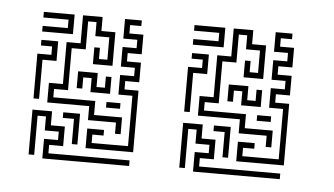

<svg xmlns="http://www.w3.org/2000/svg" viewBox="-34 -595 714 410"><g transform="rotate(5 323.0 -390.0)"><path d="M368 -504V-516H422V-534H368V-546H434V-504ZM542 -300V-324H482V-354H392V-396H422V-486H452V-546H494V-516H524V-444H482V-480H494V-456H512V-504H482V-534H464V-474H434V-384H404V-366H494V-336H554V-300ZM482 -264V-306H518V-294H494V-276H572V-384H542V-426H572V-444H542V-486H572V-504H542V-546H578V-534H554V-516H584V-474H554V-456H584V-414H554V-396H584V-264ZM362 -360V-456H392V-474H368V-486H404V-444H374V-360ZM482 -384V-414H464V-390H452V-426H494V-396H512V-420H524V-384ZM518 -354V-366H548V-354ZM392 -234V-276H422V-294H392V-324H374V-240H362V-336H404V-306H434V-264H404V-246H578V-234ZM452 -270V-324H428V-336H464V-270ZM45 -504V-516H99V-534H45V-546H111V-504ZM219 -300V-324H159V-354H69V-396H99V-486H129V-546H171V-516H201V-444H159V-480H171V-456H189V-504H159V-534H141V-474H111V-384H81V-366H171V-336H231V-300ZM159 -264V-306H195V-294H171V-276H249V-384H219V-426H249V-444H219V-486H249V-504H219V-546H255V-534H231V-516H261V-474H231V-456H261V-414H231V-396H261V-264ZM39 -360V-456H69V-474H45V-486H81V-444H51V-360ZM159 -384V-414H141V-390H129V-426H171V-396H189V-420H201V-384ZM195 -354V-366H225V-354ZM69 -234V-276H99V-294H69V-324H51V-240H39V-336H81V-306H111V-264H81V-246H255V-234ZM129 -270V-324H105V-336H141V-270Z"/></g></svg>

Font: Rubik Maze
Style: Regular
Weight: 400
Designer: Hubert and Fischer, NaN
Foundry: Hubert and Fischer, NaN
Version: Version 2.200